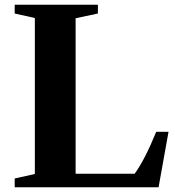

<svg xmlns="http://www.w3.org/2000/svg" viewBox="-20 -790 739 810"><path d="M393 -733 299 -713V-57H548Q591 -116 639 -234H691L649 0H42V-37L127 -56V-714L42 -733V-770H393Z"/></svg>

Font: Libre Caslon Text
Style: Bold
Weight: 700
Designer: Pablo Impallari, Rodrigo Fuenzalida
Foundry: Pablo Impallari, Rodrigo Fuenzalida
Version: Version 1.002